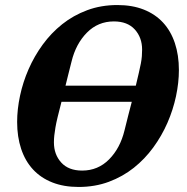

<svg xmlns="http://www.w3.org/2000/svg" viewBox="-20 -730 741 762"><path d="M292 12Q233 12 187.5 -6Q142 -24 111 -57.5Q80 -91 64 -139Q48 -187 48 -246Q48 -296 59.5 -350Q71 -404 93.5 -455.5Q116 -507 149.5 -553Q183 -599 227 -634Q271 -669 326 -689.5Q381 -710 446 -710Q505 -710 550.5 -692Q596 -674 627 -640.5Q658 -607 674 -559Q690 -511 690 -452Q690 -402 678.5 -348Q667 -294 644.5 -242.5Q622 -191 588.5 -145Q555 -99 511 -64Q467 -29 412 -8.5Q357 12 292 12ZM264 -486Q257 -458 251 -434.5Q245 -411 240 -390H519Q526 -420 531 -441Q536 -462 539 -478Q542 -494 543 -507Q544 -520 544 -533Q544 -581 515 -613Q486 -645 432 -645Q369 -645 325 -600.5Q281 -556 264 -486ZM306 -53Q369 -53 413 -97.5Q457 -142 474 -212Q482 -246 489.5 -274Q497 -302 503 -326H224Q215 -291 209 -266.5Q203 -242 200 -224Q197 -206 195.5 -192.5Q194 -179 194 -165Q194 -117 223 -85Q252 -53 306 -53Z"/></svg>

Font: IBM Plex Serif
Style: Bold Italic
Weight: 700
Italic angle: -14°
Designer: Mike Abbink, Paul van der Laan, Pieter van Rosmalen
Foundry: Bold Monday
Version: Version 3.001